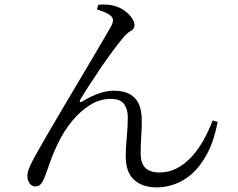

<svg xmlns="http://www.w3.org/2000/svg" viewBox="-20 -787 1040 839"><path d="M403.5 -746.1 409.8 -766Q425.1 -767.9 445.3 -766.9Q465.4 -765.8 478.7 -761.5Q502.2 -755.7 522.5 -741.5Q542.8 -727.3 555.3 -709.5Q567.9 -691.8 567.9 -676.1Q567.9 -661.1 551 -651.5Q534 -642 515.2 -618.6Q499.7 -600.2 474.8 -567Q449.9 -533.7 422.8 -494Q395.6 -454.2 371 -416.1Q346.3 -378 330.5 -350.9Q326.9 -344.5 329.5 -341.9Q332.1 -339.3 338.5 -342.9Q377.4 -366.8 412.1 -378.7Q446.7 -390.7 476.4 -390.7Q537.5 -390.7 567.7 -360.1Q598 -329.5 599.3 -268.7Q600.1 -234.3 597.4 -192.4Q594.6 -150.6 594.6 -115.8Q594.6 -75.1 614.3 -54.2Q634 -33.3 677.5 -33.3Q718.9 -33.3 754.2 -52.3Q789.5 -71.2 818.6 -103.4Q847.8 -135.6 870.3 -176.3Q892.8 -217 909.4 -260.7L931.1 -254Q915.2 -171.7 885.8 -116.4Q856.4 -61.1 819.9 -28.6Q783.3 3.9 743.4 17.9Q703.5 31.9 665.6 31.9Q603 31.9 566.5 -0.7Q530 -33.4 529.5 -101.1Q529.3 -142.9 533.9 -187.3Q538.4 -231.7 538.4 -276.2Q538.4 -308.7 522.5 -331.8Q506.6 -354.9 462.9 -354.9Q415.6 -354.9 372.6 -327.6Q329.5 -300.4 294.2 -257Q259 -213.7 235.3 -164.7Q212.2 -117.6 197.6 -75Q183 -32.5 172.2 -5.9Q165.5 9.8 156.9 18.8Q148.3 27.7 133.8 27.7Q124.8 27.7 117.1 22Q109.4 16.3 104.6 6Q99.7 -4.4 99.7 -18Q99.7 -36.2 111.8 -62.8Q123.9 -89.4 144.6 -125.2Q165.3 -161 190.9 -205.8Q217.4 -251.2 249.3 -305.6Q281.2 -360 314.7 -415.9Q348.1 -471.8 378.1 -522.6Q408.1 -573.4 430.9 -612.3Q453.8 -651.3 465 -671.3Q474.9 -689.8 473.4 -701.1Q471.9 -712.4 462.3 -719.4Q451.9 -728 434.7 -734.8Q417.5 -741.7 403.5 -746.1Z"/></svg>

Font: Noto Serif TC
Style: Regular
Weight: 200
Designer: Ryoko NISHIZUKA 西塚涼子 (kana & ideographs); Frank Grießhammer (Latin, Greek & Cyrillic); Wenlong ZHANG 张文龙 (bopomofo); San
Foundry: Adobe
Version: Version 2.001;hotconv 1.1.0;makeotfexe 2.6.0